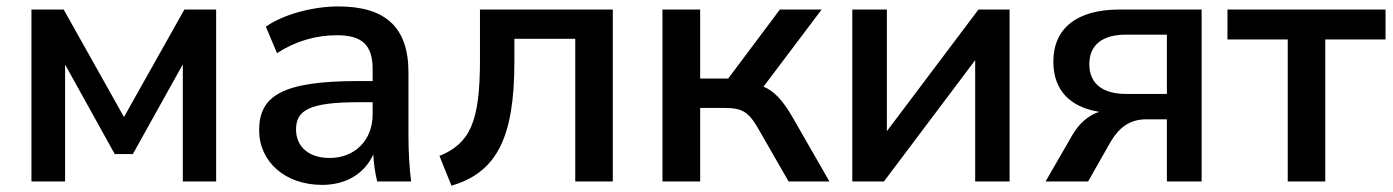

<svg xmlns="http://www.w3.org/2000/svg" viewBox="-20 -569 4367 602"><path d="M184.1 0V-366.7L339.8 -85.9H396.5L553.2 -367.2V0H657.7V-539.1H558.1L368.7 -202.1L179.7 -539.1H78.6V0Z M990.2 10.7C1067.9 10.7 1124.5 -26.9 1150.4 -85C1151.9 -56.6 1155.8 -28.3 1162.6 0H1269C1263.2 -47.4 1260.7 -95.7 1260.7 -143.1V-341.8C1260.7 -487.8 1184.1 -548.8 1040.5 -548.8C961.9 -548.8 869.1 -524.4 813.5 -485.4L848.6 -402.3C906.7 -440.4 971.2 -458.5 1036.1 -458.5C1113.3 -458.5 1148.4 -429.7 1148.4 -352.5V-314.9H1103.5C864.3 -314.9 792.5 -268.1 792.5 -160.6C792.5 -63 872.6 10.7 990.2 10.7ZM1013.7 -73.7C948.2 -73.7 908.2 -108.9 908.2 -163.1C908.2 -222.7 948.7 -248.5 1104.5 -248.5H1148.4V-210.9C1148.4 -126 1089.4 -73.7 1013.7 -73.7Z M1395.5 13.2C1536.6 -28.3 1592.8 -135.7 1592.8 -375.5V-447.3H1783.7V0H1901.4V-539.1H1484.9V-380.9C1484.9 -187 1454.1 -119.6 1357.9 -80.1Z M2175.3 0V-230.5H2254.4C2305.7 -230.5 2327.6 -217.8 2356.4 -167.5L2452.6 0H2580.6L2464.8 -201.7C2434.6 -253.9 2408.2 -282.7 2374 -297.4L2556.2 -539.1H2425.3L2263.2 -322.8H2175.3V-539.1H2057.1V0Z M2751.5 0 3037.6 -380.4V0H3145.5V-539.1H3047.9L2760.7 -157.7V-539.1H2652.3V0Z M3391.6 0 3462.9 -125.5C3489.3 -169.4 3522.9 -194.8 3572.8 -194.8H3638.7V0H3747.6V-539.1H3490.2C3356.4 -539.1 3282.7 -480.5 3282.7 -375.5C3282.7 -286.6 3334.5 -233.4 3426.3 -218.3C3392.6 -207.5 3363.8 -182.1 3342.8 -146.5L3258.3 0ZM3511.2 -274.4C3436 -274.4 3395.5 -307.6 3395.5 -367.7C3395.5 -427.2 3435.1 -460.4 3511.2 -460.4H3638.7V-274.4Z M4135.3 0V-445.3H4324.2V-539.1H3828.6V-445.3H4017.6V0Z"/></svg>

Font: Winston Medium
Style: Regular
Weight: 500
Designer: Vernon Adams, Kim Jin-seong, David Berlow, Cristiano Sobral
Foundry: The Winston Project Authors
Version: Version 3.004